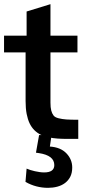

<svg xmlns="http://www.w3.org/2000/svg" viewBox="-24 -674 437 931"><path d="M355.5 -0.5H306.6Q276.9 -0.5 255.9 -2Q233.9 -3.4 211.4 -8.3Q189 -13.2 172.9 -21Q155.8 -29.8 142.3 -43.2Q128.9 -56.6 119.6 -75.9Q110.4 -95.2 105.2 -121.8Q100.1 -148.4 100.1 -183.6V-419.9H-4.4V-501H105V-618.2L220.7 -653.8V-501H351.6V-419.9H220.7V-176.3Q220.7 -152.8 224.4 -138.4Q228 -124 235.4 -114.3Q242.2 -105 259.8 -100.6Q277.3 -96.2 297.9 -94.7Q318.4 -93.3 355.5 -93.3ZM105 143.6Q112.8 147 123.3 150.4Q133.8 153.8 145 156.2Q156.2 158.7 168 160.4Q179.7 162.1 189.9 162.1Q239.3 162.1 239.3 126.5Q239.3 79.6 164.6 68.4L150.4 66.4L165.5 -19H226.1L217.8 36.6Q270 40 298.3 69.8Q326.2 99.1 326.2 138.2Q326.2 164.6 316.7 183.1Q307.1 201.7 291 213.6Q274.9 225.6 253.7 231.2Q232.4 236.8 209 236.8Q150.4 236.8 99.6 208Z"/></svg>

Font: Ride
Style: Bold
Weight: 700
Version: Version 3.000